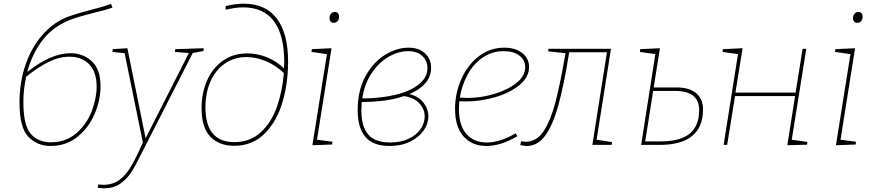

<svg xmlns="http://www.w3.org/2000/svg" viewBox="-20 -787 4744 1043"><path d="M526 -318Q526 -243 494 -168Q462 -93 400.5 -43.5Q339 6 255 6Q183 6 134.5 -43.5Q86 -93 86 -230Q86 -339 117.5 -432Q149 -525 205.5 -591.5Q262 -658 334 -690Q371 -706 469 -732Q480 -735 517.5 -745Q555 -755 583 -766L591 -746Q556 -733 485 -716Q477 -714 445 -705.5Q413 -697 387 -688.5Q361 -680 342 -671Q259 -634 206 -562Q153 -490 128 -396Q257 -498 362 -498Q431 -498 478.5 -454.5Q526 -411 526 -318ZM505 -317Q505 -395 465 -437Q425 -479 357 -479Q301 -479 243 -450Q185 -421 122 -370Q107 -303 107 -231Q107 -105 147.5 -59.5Q188 -14 255 -14Q338 -14 394.5 -63Q451 -112 478 -182.5Q505 -253 505 -317Z M1087 -525 1085 -510 1027 -499 770 5 750 44Q718 110 693.5 148Q669 186 633 211Q597 236 545 236Q531 236 511 233L514 215Q532 217 541 217Q591 217 627 191.5Q663 166 691 118.5Q719 71 756 -13L657 -498L590 -505L593 -520L672 -525L771 -36L1006 -499L930 -505L932 -520Z M1545 -452Q1545 -336 1514.5 -232Q1484 -128 1418 -61.5Q1352 5 1252 5Q1171 5 1123 -44Q1075 -93 1075 -200Q1075 -281 1104.5 -349Q1134 -417 1190.5 -457Q1247 -497 1323 -497Q1377 -497 1429 -476.5Q1481 -456 1523 -415Q1524 -427 1524 -452Q1524 -596 1468 -671.5Q1412 -747 1301 -747Q1258 -747 1206 -734V-754Q1257 -767 1304 -767Q1423 -767 1484 -686Q1545 -605 1545 -452ZM1522 -390Q1480 -431 1426 -454Q1372 -477 1319 -477Q1253 -477 1202.5 -442.5Q1152 -408 1124 -346Q1096 -284 1096 -204Q1096 -15 1253 -15Q1338 -15 1396 -68Q1454 -121 1484 -206Q1514 -291 1522 -390Z M1781 -525 1702 -28 1786 -17 1784 -2 1677 2 1756 -493 1672 -505 1674 -520ZM1770 -689Q1770 -703 1778 -712.5Q1786 -722 1799 -722Q1810 -722 1816 -715Q1822 -708 1822 -696Q1822 -682 1814 -672.5Q1806 -663 1793 -663Q1782 -663 1776 -670Q1770 -677 1770 -689Z M2307 -155Q2307 -115 2281.5 -78Q2256 -41 2208 -17.5Q2160 6 2096 6Q2007 6 1965 -43Q1923 -92 1923 -189Q1923 -294 1964.5 -371Q2006 -448 2070 -488Q2134 -528 2199 -528Q2256 -528 2289 -497Q2322 -466 2322 -418Q2322 -372 2291.5 -336Q2261 -300 2204 -276Q2255 -263 2281 -229Q2307 -195 2307 -155ZM1948 -252Q2052 -253 2132 -273Q2212 -293 2257 -330Q2302 -367 2302 -417Q2302 -456 2274.5 -482.5Q2247 -509 2197 -509Q2145 -509 2092 -479Q2039 -449 1999.5 -390.5Q1960 -332 1948 -252ZM2287 -154Q2287 -194 2258.5 -225Q2230 -256 2175 -265Q2081 -233 1945 -233Q1943 -205 1943 -188Q1943 -99 1980.5 -56Q2018 -13 2099 -13Q2158 -13 2200.5 -33.5Q2243 -54 2265 -86.5Q2287 -119 2287 -154Z M2475 -237Q2473 -209 2473 -195Q2473 -105 2514 -59Q2555 -13 2624 -13Q2698 -13 2781 -63L2790 -47Q2701 6 2622 6Q2545 6 2498.5 -45.5Q2452 -97 2452 -196Q2452 -279 2485.5 -356Q2519 -433 2580 -480.5Q2641 -528 2719 -528Q2781 -528 2817.5 -498.5Q2854 -469 2854 -423Q2854 -368 2802.5 -325.5Q2751 -283 2671.5 -259.5Q2592 -236 2512 -236ZM2478 -257Q2504 -255 2520 -255Q2591 -255 2664 -276.5Q2737 -298 2785 -336Q2833 -374 2833 -422Q2833 -461 2801.5 -485Q2770 -509 2716 -509Q2653 -509 2602.5 -474.5Q2552 -440 2520.5 -382.5Q2489 -325 2478 -257Z M3221 -28 3305 -15 3303 0H3198L3277 -503H3072Q3044 -327 3014 -218Q2984 -109 2942.5 -51.5Q2901 6 2842 6Q2828 6 2806 1L2811 -20Q2823 -17 2836 -17Q2894 -17 2932 -73Q2970 -129 2996.5 -229Q3023 -329 3052 -498L2958 -508L2960 -522H3299Z M3655 -312Q3725 -312 3762 -280.5Q3799 -249 3799 -192Q3799 -97 3740 -48.5Q3681 0 3566 0H3463L3540 -493L3456 -505L3458 -520L3565 -525L3531 -312ZM3571 -19Q3675 -19 3726.5 -61Q3778 -103 3778 -188Q3778 -293 3648 -293H3528L3485 -19Z M4360 -522 4281 -28 4366 -16 4364 -1 4257 2 4299 -265H3973L3930 0H3911L3989 -493L3905 -505L3907 -520L4014 -525L3975 -284H4302L4340 -522Z M4625 -525 4546 -28 4630 -17 4628 -2 4521 2 4600 -493 4516 -505 4518 -520ZM4614 -689Q4614 -703 4622 -712.5Q4630 -722 4643 -722Q4654 -722 4660 -715Q4666 -708 4666 -696Q4666 -682 4658 -672.5Q4650 -663 4637 -663Q4626 -663 4620 -670Q4614 -677 4614 -689Z"/></svg>

Font: Bitter Pro Thin
Style: Italic
Weight: 250
Italic angle: -9°
Designer: Sol Matas, and Bitter project Authors
Foundry: Sol Matas
Version: Version 1.010